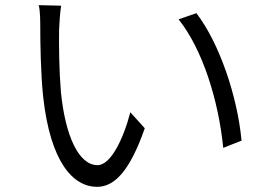

<svg xmlns="http://www.w3.org/2000/svg" viewBox="-20 -717 1040 744"><path d="M217 -695 130 -697C136 -675 136 -632 136 -610C136 -552 138 -430 147 -344C175 -87 264 7 356 7C422 7 482 -51 541 -220L485 -282C458 -178 409 -77 358 -77C285 -77 233 -190 216 -361C209 -445 208 -540 209 -602C210 -628 213 -673 217 -695ZM741 -666 672 -642C765 -526 827 -327 845 -144L916 -172C900 -344 830 -550 741 -666Z"/></svg>

Font: Noto Sans CJK SC DemiLight
Style: Regular
Weight: 350
Designer: Ryoko NISHIZUKA 西塚涼子 (kana, bopomofo & ideographs); Paul D. Hunt (Latin, Greek & Cyrillic); Sandoll Communications 산돌커뮤니
Foundry: Adobe
Version: Version 2.004;hotconv 1.0.118;makeotfexe 2.5.65603